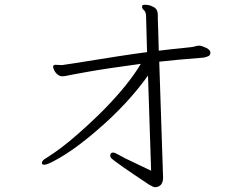

<svg xmlns="http://www.w3.org/2000/svg" viewBox="-20 -741 1040 803"><path d="M595 -523Q502 -511 294 -477Q245 -469 241 -469Q237 -469 233 -469L212 -470Q202 -470 202 -461Q202 -459 206 -449Q210 -439 219.5 -430.5Q229 -422 240 -422Q251 -422 258 -424Q265 -426 346 -440.5Q427 -455 569 -474Q518 -388 416 -284Q371 -238 303.5 -178.5Q236 -119 175 -81Q155 -70 155 -59Q155 -52 166 -52Q177 -52 210 -70Q289 -112 388 -198Q513 -305 599 -425L612 -27Q573 -46 535.5 -63.5Q498 -81 479 -92Q460 -103 454 -103Q441 -103 441 -90Q441 -86 444 -81Q454 -68 603 31Q622 42 628 42Q632 42 640 40Q662 33 662 1L646 -483Q705 -490 831 -500Q842 -502 851 -506Q860 -510 860 -521Q860 -532 843 -540.5Q826 -549 815 -550H812Q804 -550 795.5 -547Q787 -544 748.5 -540.5Q710 -537 644 -529Q643 -583 641.5 -619.5Q640 -656 640 -662V-679Q640 -706 617 -714Q606 -721 584 -721Q574 -721 574 -713V-712Q574 -705 582.5 -698Q591 -691 591 -671Z"/></svg>

Font: LXGW WenKai TC Light
Style: Regular
Weight: 300
Designer: LXGW / Fontworks Inc.
Foundry: LXGW / Fontworks Inc.
Version: Version 1.330